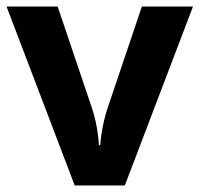

<svg xmlns="http://www.w3.org/2000/svg" viewBox="-20 -566 609 586"><path d="M208 0 0 -546H156L261 -235Q267 -217 271.5 -197Q276 -177 278.5 -158Q281 -139 282 -123H286Q287 -140 290 -159Q293 -178 297.5 -197.5Q302 -217 308 -235L413 -546H569L361 0Z"/></svg>

Font: Noto Sans Devanagari
Style: Regular
Weight: 400
Designer: Jelle Bosma - Monotype Design Team
Foundry: Monotype Imaging Inc.
Version: Version 2.003